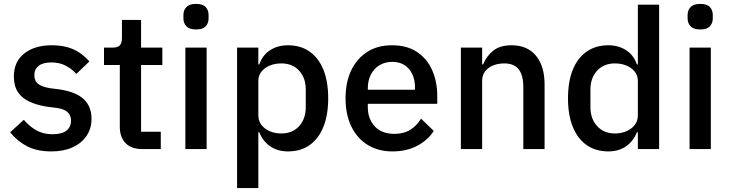

<svg xmlns="http://www.w3.org/2000/svg" viewBox="-20 -764 3741 984"><path d="M243 12Q170 12 119.5 -14Q69 -40 32 -86L102 -150Q131 -116 166.5 -96Q202 -76 249 -76Q297 -76 320.5 -94.5Q344 -113 344 -146Q344 -171 327.5 -188Q311 -205 270 -211L222 -217Q170 -225 131 -243Q92 -261 71.5 -292.5Q51 -324 51 -372Q51 -448 104.5 -490Q158 -532 244 -532Q291 -532 326 -522Q361 -512 388 -493.5Q415 -475 438 -449L371 -385Q351 -409 318.5 -426.5Q286 -444 244 -444Q200 -444 178 -426.5Q156 -409 156 -379Q156 -349 175.5 -334Q195 -319 236 -312L284 -306Q370 -293 409.5 -255.5Q449 -218 449 -155Q449 -105 423.5 -67.5Q398 -30 352 -9Q306 12 243 12Z M804 0H709Q653 0 623.5 -30.5Q594 -61 594 -114V-431H513V-520H557Q584 -520 594.5 -532Q605 -544 605 -571V-662H703V-520H812V-431H703V-89H804Z M985 -613Q951 -613 935.5 -629Q920 -645 920 -670V-687Q920 -712 935.5 -728Q951 -744 985 -744Q1019 -744 1034 -728Q1049 -712 1049 -687V-670Q1049 -645 1034 -629Q1019 -613 985 -613ZM930 0V-520H1039V0Z M1195 200V-520H1304V-434H1309Q1325 -481 1364 -506.5Q1403 -532 1455 -532Q1521 -532 1567 -499.5Q1613 -467 1637.5 -406.5Q1662 -346 1662 -260Q1662 -175 1637.5 -114Q1613 -53 1567 -20.5Q1521 12 1455 12Q1403 12 1365 -14Q1327 -40 1309 -86H1304V200ZM1422 -80Q1479 -80 1513 -117.5Q1547 -155 1547 -215V-305Q1547 -365 1513 -402Q1479 -439 1422 -439Q1389 -439 1362.5 -428Q1336 -417 1320 -397Q1304 -377 1304 -350V-174Q1304 -144 1320 -123.5Q1336 -103 1362.5 -91.5Q1389 -80 1422 -80Z M1992 12Q1918 12 1864 -21.5Q1810 -55 1780.5 -116Q1751 -177 1751 -260Q1751 -343 1780 -403.5Q1809 -464 1862 -498Q1915 -532 1989 -532Q2066 -532 2117.5 -497.5Q2169 -463 2195 -404Q2221 -345 2221 -273V-232H1865V-215Q1865 -155 1900.5 -116.5Q1936 -78 2002 -78Q2050 -78 2083 -99Q2116 -120 2138 -156L2203 -93Q2173 -46 2118.5 -17Q2064 12 1992 12ZM1991 -447Q1953 -447 1924.5 -429.5Q1896 -412 1880.5 -381.5Q1865 -351 1865 -311V-304H2107V-314Q2107 -354 2093 -384Q2079 -414 2053 -430.5Q2027 -447 1991 -447Z M2451 0H2342V-520H2451V-434H2456Q2473 -476 2507.5 -504Q2542 -532 2602 -532Q2682 -532 2726.5 -479Q2771 -426 2771 -330V0H2662V-317Q2662 -378 2638.5 -408.5Q2615 -439 2564 -439Q2535 -439 2509.5 -429.5Q2484 -420 2467.5 -400Q2451 -380 2451 -350Z M3249 0V-86H3244Q3226 -40 3188 -14Q3150 12 3098 12Q3033 12 2986.5 -20.5Q2940 -53 2915.5 -114Q2891 -175 2891 -260Q2891 -346 2915.5 -406.5Q2940 -467 2986.5 -499.5Q3033 -532 3098 -532Q3150 -532 3189 -506.5Q3228 -481 3244 -434H3249V-740H3358V0ZM3131 -80Q3164 -80 3190.5 -91.5Q3217 -103 3233 -123.5Q3249 -144 3249 -174V-350Q3249 -377 3233 -397Q3217 -417 3190.5 -428Q3164 -439 3131 -439Q3075 -439 3040.5 -402Q3006 -365 3006 -305V-215Q3006 -155 3040.5 -117.5Q3075 -80 3131 -80Z M3569 -613Q3535 -613 3519.5 -629Q3504 -645 3504 -670V-687Q3504 -712 3519.5 -728Q3535 -744 3569 -744Q3603 -744 3618 -728Q3633 -712 3633 -687V-670Q3633 -645 3618 -629Q3603 -613 3569 -613ZM3514 0V-520H3623V0Z"/></svg>

Font: IBM Plex Sans Medium
Style: Regular
Weight: 500
Designer: Mike Abbink, Paul van der Laan, Pieter van Rosmalen
Foundry: Bold Monday
Version: Version 3.201